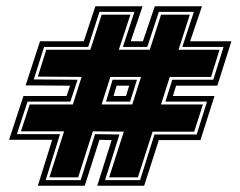

<svg xmlns="http://www.w3.org/2000/svg" viewBox="-20 -594 769 614"><path d="M101 0 147 -147H9L55 -287H193L204 -320L62 -321L108 -462H248L285 -574H436L398 -462H437L475 -574H626L588 -462H720L675 -320H543L533 -287H666L621 -146H488L441 0H291L337 -146L298 -147L251 0ZM126 -18H238L284 -165L362 -164L316 -18H428L474 -164H609L642 -269H509L531 -339H662L695 -444H563L600 -556H488L451 -444H373L410 -556H298L262 -444H121L88 -340L228 -339L205 -269H68L34 -165H172ZM138 -27 185 -174H47L75 -260H213L241 -348L101 -349L128 -435H269L305 -547H397L360 -435H459L495 -547H587L551 -435H682L655 -348H523L495 -260H629L601 -173H468L421 -27H329L376 -173L277 -174L230 -27ZM305 -260H403L431 -348H333ZM319 -269 340 -339H418L396 -269ZM343 -287H383L393 -320H353Z"/></svg>

Font: Alumni Sans Collegiate One SC
Style: Regular
Weight: 400
Designer: Robert E. Leuschke
Foundry: Robert E. Leuschke
Version: Version 1.100